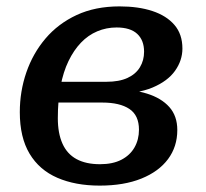

<svg xmlns="http://www.w3.org/2000/svg" viewBox="-20 -568 645 601"><path d="M293 -54Q333 -54 360 -68Q387 -82 401 -106.5Q415 -131 415 -162Q415 -207 385 -227Q355 -247 300 -247H121L134 -312H313Q353 -312 379 -324Q405 -336 418 -357.5Q431 -379 431 -406Q431 -442 409.5 -462Q388 -482 345 -482Q313 -482 284.5 -470Q256 -458 233.5 -434.5Q211 -411 194.5 -377Q178 -343 169.5 -298Q161 -253 161 -198Q161 -151 175.5 -118.5Q190 -86 219.5 -70Q249 -54 293 -54ZM354 -548Q413 -548 457 -533.5Q501 -519 526 -490Q551 -461 551 -416Q551 -379 528 -346.5Q505 -314 457.5 -294Q410 -274 333 -274L370 -299L365 -264L335 -289Q395 -289 440 -275Q485 -261 510 -233Q535 -205 535 -161Q535 -109 506 -70Q477 -31 422.5 -9Q368 13 292 13Q216 13 159.5 -11.5Q103 -36 72.5 -87Q42 -138 42 -217Q42 -282 62.5 -341.5Q83 -401 122.5 -447.5Q162 -494 220 -521Q278 -548 354 -548Z"/></svg>

Font: Roboto Serif Medium
Style: Italic
Weight: 500
Italic angle: -10°
Designer: Greg Gazdowicz
Foundry: Commercial Type
Version: Version 1.008